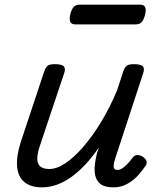

<svg xmlns="http://www.w3.org/2000/svg" viewBox="-20 -791 686 826"><path d="M161 15Q112 15 84.5 -8Q57 -31 53.5 -75.5Q50 -120 70 -182L170 -483Q177 -503 186.5 -509Q196 -515 215 -515Q246 -515 254.5 -505.5Q263 -496 256 -476L152 -165Q142 -136 140.5 -113Q139 -90 151 -77Q163 -64 192 -64Q225 -64 262 -89Q299 -114 338.5 -159.5Q378 -205 415.5 -267Q453 -329 484 -403L510 -483Q517 -503 526.5 -509Q536 -515 555 -515Q586 -515 594.5 -505.5Q603 -496 596 -476L475 -107Q470 -91 469 -80.5Q468 -70 472 -65Q476 -60 485 -60Q496 -60 506.5 -67Q517 -74 528 -85.5Q539 -97 550 -112Q558 -123 569 -124Q580 -125 594 -117Q608 -107 610.5 -97.5Q613 -88 607 -79Q596 -62 577 -40Q558 -18 530.5 -1.5Q503 15 468 15Q431 15 413 1Q395 -13 390 -35Q385 -57 388 -82Q391 -107 397 -131L405 -156Q377 -115 347 -83Q317 -51 286 -29Q255 -7 223.5 4Q192 15 161 15ZM306 -686Q286 -686 282 -698Q278 -710 282 -728Q287 -749 296 -760Q305 -771 323 -771H581Q601 -771 605 -759Q609 -747 604 -728Q599 -707 590 -696.5Q581 -686 563 -686Z"/></svg>

Font: Playwrite AU TAS
Style: Regular
Weight: 400
Designer: Veronika Burian, José Scaglione
Foundry: TypeTogether
Version: Version 1.002